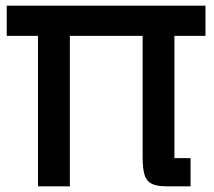

<svg xmlns="http://www.w3.org/2000/svg" viewBox="-20 -654 752 674"><path d="M113.3 -622H225.3V0H113.3ZM701.3 -634V-528H3.7V-634ZM480.7 -622H592.3V-99H649V0H563Q528 0 510.2 -10.3Q492.3 -20.7 486.5 -43.3Q480.7 -66 480.7 -101.7Z"/></svg>

Font: Matangi Light
Style: Regular
Weight: 300
Designer: Prashant Pant
Foundry: The Graphic Ant
Version: Version 3.002